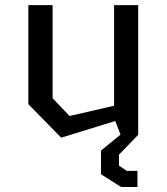

<svg xmlns="http://www.w3.org/2000/svg" viewBox="-20 -534 660 761"><path d="M188.5 -144.7 255.8 -74.2 490.7 -128.5V-71L222.5 11.7L92.3 -121.2V-513.7H188.5ZM527.7 0H457.8L432.2 -66.5V-513.7H527.7ZM481.2 -19.7 528 0 451.5 79.2V122.3L482.5 143.3H524.8V207.2H460.2L380.3 156.7V62.8Z"/></svg>

Font: Monaspace Krypton Var ExLight
Style: Regular
Weight: 200
Designer: Riley Cran and the Lettermatic Team
Version: Version 1.200 (Monaspace Krypton Var)